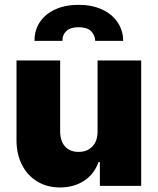

<svg xmlns="http://www.w3.org/2000/svg" viewBox="-20 -786 667 812"><path d="M392.6 -530.3H577.1V0H402.3V-100.6H396.5Q378.9 -49.8 335.7 -21.5Q292.5 6.8 233.4 6.8Q179.2 6.8 137.5 -18.6Q95.7 -43.9 72.8 -89.1Q49.8 -134.3 49.8 -192.4V-530.3H234.4V-230.5Q234.4 -189.9 254.9 -166.7Q275.4 -143.6 312.5 -143.6Q349.1 -143.6 371.1 -167Q393.1 -190.4 392.6 -231.4ZM312.5 -765.6Q368.7 -765.6 411.1 -746.1Q453.6 -726.6 477.1 -692.1Q500.5 -657.7 501 -613.3H382.8Q381.8 -637.7 365 -654.3Q348.1 -670.9 312.5 -670.9Q277.3 -670.9 260.3 -654.3Q243.2 -637.7 244.1 -613.3H126Q125.5 -657.7 148.2 -692.1Q170.9 -726.6 213.4 -746.1Q255.9 -765.6 312.5 -765.6Z"/></svg>

Font: Pretendard Std Black
Style: Regular
Weight: 900
Designer: Base glyphs from Inter by Rasmus Andersson; Hangeul glyphs from Noto Sans CJK(Source Han Sans) by Jang Soo-young and Kan
Foundry: Kil Hyung-jin
Version: Version 1.309